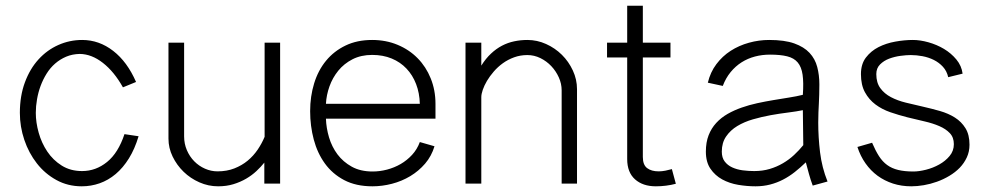

<svg xmlns="http://www.w3.org/2000/svg" viewBox="-20 -636 3433 665"><path d="M460 -164.1Q446.8 -120.1 426.5 -87.4Q406.2 -54.7 380.6 -33.2Q355 -11.7 325.2 -1.2Q295.4 9.3 263.2 9.3Q214.8 9.3 175.3 -12.5Q135.7 -34.2 107.7 -70.1Q79.6 -106 64.2 -151.6Q48.8 -197.3 48.8 -245.1Q48.8 -303.7 66.2 -350.6Q83.5 -397.5 113.3 -430.2Q143.1 -462.9 182.1 -480.2Q221.2 -497.6 264.6 -497.6Q323.2 -497.6 372.1 -459.7Q420.9 -421.9 451.2 -352.1L405.8 -333.5Q375.5 -387.7 336.4 -418.2Q297.4 -448.7 256.3 -449.2Q230.5 -448.7 209.2 -439.7Q188 -430.7 170.9 -415.8Q153.8 -400.9 141.4 -380.9Q128.9 -360.8 120.6 -338.4Q112.3 -315.9 108.2 -292Q104 -268.1 104 -245.1Q104 -211.9 114 -176.3Q124 -140.6 143.8 -111.1Q163.6 -81.5 193.8 -62.5Q224.1 -43.5 264.2 -43.5Q312 -43.5 350.8 -75Q389.6 -106.4 411.1 -171.4Z M950.2 0H895.5V-72.8Q883.8 -58.1 868.2 -43.5Q852.5 -28.8 832.5 -17.1Q812.5 -5.4 788.3 2Q764.2 9.3 735.4 9.3Q701.7 9.3 670.7 -4.4Q639.6 -18.1 616 -41Q592.3 -64 577.9 -93.8Q563.5 -123.5 563.5 -155.8V-488.3H617.7V-163.6Q617.7 -138.2 627.2 -116Q636.7 -93.8 652.8 -77.4Q668.9 -61 689.9 -51.8Q710.9 -42.5 733.4 -42.5Q765.6 -42.5 791.7 -52.7Q817.9 -63 837.9 -79.6Q857.9 -96.2 872.6 -117.9Q887.2 -139.6 896.5 -162.1V-488.3H950.2Z M1484.9 -129.4Q1474.6 -95.2 1452.4 -69.3Q1430.2 -43.5 1400.9 -25.9Q1371.6 -8.3 1337.6 0.5Q1303.7 9.3 1270 9.3Q1212.9 9.3 1172.1 -12.2Q1131.3 -33.7 1105.2 -69.8Q1079.1 -106 1066.7 -152.8Q1054.2 -199.7 1054.2 -251Q1054.2 -302.2 1068.1 -347.4Q1082 -392.6 1109.4 -425.8Q1136.7 -459 1176.8 -478.3Q1216.8 -497.6 1269 -497.6Q1316.9 -497.6 1357.2 -480.7Q1397.5 -463.9 1426.5 -434.3Q1455.6 -404.8 1471.9 -364.3Q1488.3 -323.7 1488.3 -276.4V-225.1H1108.9Q1109.9 -192.9 1119.6 -160.2Q1129.4 -127.4 1148.9 -101.3Q1168.5 -75.2 1198.5 -58.6Q1228.5 -42 1270.5 -42Q1295.4 -42 1320.6 -48.6Q1345.7 -55.2 1367.7 -67.9Q1389.6 -80.6 1407.2 -99.6Q1424.8 -118.7 1434.1 -144ZM1434.1 -276.4Q1433.1 -314 1421.1 -345Q1409.2 -376 1387.9 -398.4Q1366.7 -420.9 1336.7 -433.3Q1306.6 -445.8 1269 -445.8Q1230.5 -445.8 1200.9 -430.7Q1171.4 -415.5 1151.6 -391.1Q1131.8 -366.7 1121.1 -336.7Q1110.4 -306.6 1108.9 -276.4Z M1647 -488.3V-408.7Q1662.6 -433.6 1680.7 -450.4Q1698.7 -467.3 1718.8 -477.8Q1738.8 -488.3 1761 -492.9Q1783.2 -497.6 1806.6 -497.6Q1840.3 -497.6 1871.3 -483.6Q1902.3 -469.7 1926 -446.3Q1949.7 -422.9 1964.1 -391.8Q1978.5 -360.8 1978.5 -327.1V0H1925.3V-323.2Q1925.3 -346.2 1915.5 -367.9Q1905.8 -389.6 1889.4 -407Q1873 -424.3 1851.6 -434.8Q1830.1 -445.3 1806.6 -445.3Q1782.2 -445.3 1760.7 -437.5Q1739.3 -429.7 1721.7 -417Q1704.1 -404.3 1690.2 -388.2Q1676.3 -372.1 1666.7 -356Q1657.2 -339.8 1652.1 -325Q1647 -310.1 1647 -299.3V0H1592.3V-488.3Z M2320.8 0.5Q2304.2 4.9 2286.6 7.1Q2269 9.3 2251.5 9.3Q2206.5 9.3 2179.4 -14.9Q2152.3 -39.1 2152.3 -85V-437H2082.5V-488.3H2152.3V-616.2H2206.5V-488.3H2302.2V-437H2206.5V-92.3Q2206.5 -64.9 2221.4 -53.7Q2236.3 -42.5 2261.2 -42.5Q2272.5 -42.5 2284.7 -44.9Q2296.9 -47.4 2307.1 -50.3Z M2794.9 6.8Q2787.6 -12.7 2782 -33Q2776.4 -53.2 2771 -73.7Q2752.4 -55.7 2732.9 -40.3Q2713.4 -24.9 2692.1 -13.9Q2670.9 -2.9 2647.2 3.2Q2623.5 9.3 2596.7 9.3Q2567.4 9.3 2536.9 4.2Q2506.3 -1 2481.4 -14.6Q2456.5 -28.3 2440.7 -51.5Q2424.8 -74.7 2424.8 -110.8Q2424.8 -143.1 2434.3 -167.5Q2443.8 -191.9 2460.7 -210.2Q2477.5 -228.5 2500.2 -241.5Q2522.9 -254.4 2548.8 -263.4Q2574.7 -272.5 2602.8 -278.6Q2630.9 -284.7 2658.7 -289.3Q2686.5 -293.9 2712.6 -298.1Q2738.8 -302.2 2760.7 -307.6Q2763.7 -350.1 2759.8 -377.2Q2755.9 -404.3 2742.9 -419.7Q2730 -435.1 2706.5 -440.9Q2683.1 -446.8 2647 -446.8Q2619.6 -446.8 2594.7 -440.2Q2569.8 -433.6 2548.6 -420.2Q2527.3 -406.7 2510.5 -386.2Q2493.7 -365.7 2483.4 -338.4L2431.6 -349.6Q2440.4 -386.2 2461.2 -413.8Q2481.9 -441.4 2510.7 -460Q2539.6 -478.5 2574 -488Q2608.4 -497.6 2644 -497.6Q2697.3 -497.6 2731 -485.6Q2764.6 -473.6 2783.9 -452.9Q2803.2 -432.1 2810.5 -404.1Q2817.9 -376 2817.9 -343.8Q2817.9 -324.2 2817.4 -308.6Q2816.9 -293 2816.2 -278.1Q2815.4 -263.2 2814.7 -247.3Q2814 -231.4 2814 -211.4Q2814 -161.1 2820.3 -108.4Q2826.7 -55.7 2846.2 -7.3ZM2760.7 -254.4Q2739.3 -250 2710 -246.3Q2680.7 -242.7 2649.4 -237.1Q2618.2 -231.4 2587.9 -222.7Q2557.6 -213.9 2533.7 -199.5Q2509.8 -185.1 2494.9 -163.3Q2480 -141.6 2480 -110.8Q2480 -89.8 2490 -76.7Q2500 -63.5 2516.1 -56.2Q2532.2 -48.8 2552.2 -46.1Q2572.3 -43.5 2592.3 -43.5Q2621.1 -43.5 2645.8 -50.8Q2670.4 -58.1 2691.7 -70.6Q2712.9 -83 2730.5 -99.4Q2748 -115.7 2762.2 -133.3Z M3264.2 -368.7Q3259.3 -390.1 3245.8 -404.8Q3232.4 -419.4 3214.1 -428.5Q3195.8 -437.5 3175 -441.4Q3154.3 -445.3 3134.3 -445.3Q3119.6 -445.3 3099.1 -442.6Q3078.6 -439.9 3059.8 -432.9Q3041 -425.8 3028.1 -412.8Q3015.1 -399.9 3015.1 -379.4Q3015.1 -349.6 3029.1 -330.6Q3043 -311.5 3065.7 -299.6Q3088.4 -287.6 3117.4 -280.5Q3146.5 -273.4 3176.5 -266.6Q3206.5 -259.8 3235.6 -251.5Q3264.6 -243.2 3287.4 -228.8Q3310.1 -214.4 3324 -191.9Q3337.9 -169.4 3337.9 -134.8Q3337.9 -110.8 3328.6 -90.8Q3319.3 -70.8 3304 -54.9Q3288.6 -39.1 3268.1 -26.9Q3247.6 -14.6 3225.1 -6.6Q3202.6 1.5 3179.7 5.4Q3156.7 9.3 3136.2 9.3Q3102.5 9.3 3073 -0.2Q3043.5 -9.8 3019.5 -27.3Q2995.6 -44.9 2977.8 -70.1Q2960 -95.2 2949.7 -127L3000.5 -141.6Q3012.2 -114.3 3024.4 -95.2Q3036.6 -76.2 3052.7 -64.5Q3068.8 -52.7 3090.8 -47.4Q3112.8 -42 3143.6 -42Q3162.6 -42 3187 -48.1Q3211.4 -54.2 3232.9 -66.2Q3254.4 -78.1 3269 -95.7Q3283.7 -113.3 3283.7 -136.7Q3283.7 -160.2 3269.8 -174.8Q3255.9 -189.5 3233.4 -199.2Q3210.9 -209 3181.9 -215.6Q3152.8 -222.2 3122.8 -229.7Q3092.8 -237.3 3063.7 -247.3Q3034.7 -257.3 3012.2 -274.2Q2989.7 -291 2975.8 -316.4Q2961.9 -341.8 2961.9 -379.4Q2961.9 -414.1 2979.2 -436.8Q2996.6 -459.5 3022.9 -472.9Q3049.3 -486.3 3081.1 -491.9Q3112.8 -497.6 3141.6 -497.6Q3167 -497.6 3195.8 -489.5Q3224.6 -481.4 3249.5 -466.6Q3274.4 -451.7 3292.5 -429.9Q3310.5 -408.2 3314 -380.9Z"/></svg>

Font: SaysetthaMai
Style: Regular
Weight: 400
Designer: John M. Durdin
Foundry: Lao Script for Windows
Version: Version 1.101